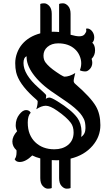

<svg xmlns="http://www.w3.org/2000/svg" viewBox="-20 -946 653 1145"><path d="M172.4 -19Q132.3 20 97.7 20Q75.2 20 67.4 3.4Q78.6 -10.3 78.6 -37.6V-44.9Q78.6 -47.9 78.1 -50.3Q53.7 -72.3 53.7 -102.3Q53.7 -132.3 82 -163.6Q73.7 -180.2 73.7 -199Q73.7 -217.8 79.3 -234.1Q85 -250.5 94.7 -262.7Q115.2 -289.6 135 -289.6Q154.8 -289.6 163.1 -273.9Q145.5 -255.4 145.5 -215.8Q145.5 -176.3 157 -147.7Q168.5 -119.1 189.5 -98.6Q233.4 -55.7 304.2 -55.7Q352.1 -55.7 383.8 -80.1Q418.9 -107.4 418.9 -156.2Q418.9 -191.4 402.3 -213.4Q376.5 -247.6 321.3 -285.6Q278.8 -315.4 253.4 -315.4Q227.5 -315.4 196.3 -294.4Q204.6 -319.3 204.6 -340.8Q204.6 -345.7 195.3 -353.5L177.2 -369.6Q91.8 -448.2 76.2 -515.6Q70.8 -539.1 70.8 -569.6Q70.8 -600.1 81.8 -629.9Q92.8 -659.7 112.3 -682.6Q151.9 -729 220.2 -747.1V-922.4Q227.1 -926.3 243.2 -926.3Q259.3 -926.3 273.9 -910.4Q288.6 -894.5 288.6 -863.3V-756.3L295.9 -756.8Q314.9 -756.8 332.5 -754.9V-922.4Q339.4 -926.3 355.5 -926.3Q371.6 -926.3 386.2 -910.4Q400.9 -894.5 400.9 -863.3V-738.8Q433.6 -729.5 452.1 -729.5Q475.6 -729.5 485.1 -742.2Q494.6 -754.9 494.6 -762.2Q494.6 -769.5 492.7 -774.4Q496.1 -775.9 502.2 -775.9Q508.3 -775.9 515.6 -771.7Q522.9 -767.6 528.8 -760.3Q542 -743.7 542 -722.9Q542 -702.1 530.3 -691.4Q546.9 -676.8 546.9 -646Q546.9 -615.7 526.4 -595.2Q530.3 -582 530.3 -571.5Q530.3 -561 526.6 -551.5Q522.9 -542 516.6 -535.2Q502.4 -520 489.7 -520Q469.7 -520 456.1 -526.9Q464.4 -546.4 464.4 -568.8Q464.4 -591.3 454.3 -614.3Q444.3 -637.2 426.3 -653.3Q388.7 -687.5 326.7 -687.5Q287.6 -687.5 262.7 -666Q239.3 -645.5 239.3 -614.3Q239.3 -590.3 251 -574.2Q271.5 -546.4 315.9 -516.6L339.4 -501Q358.9 -488.8 365.7 -488.8Q372.6 -488.8 379.4 -490.2Q386.2 -491.7 394.5 -494.1Q412.1 -500 428.7 -510.7L422.4 -483.4Q419.4 -469.7 419.4 -463.4Q419.4 -453.1 429.7 -444.8Q521 -365.7 551.8 -312.5Q578.6 -266.1 578.6 -199.7Q578.6 -131.3 532.2 -77.1Q483.4 -20 400.9 0V175.3Q394 179.2 377.9 179.2Q361.8 179.2 347.2 163.3Q332.5 147.5 332.5 116.2V9.3L316.9 9.8Q302.2 9.8 288.6 8.8V175.3Q281.7 179.2 265.6 179.2Q249.5 179.2 234.9 163.3Q220.2 147.5 220.2 116.2V-1.5Q193.8 -7.8 172.4 -19ZM138.7 -610.4Q120.1 -602.5 120.1 -570.3Q120.1 -502 209.5 -422.9L233.4 -401.4Q255.4 -381.8 255.4 -377.4Q255.4 -363.3 252.9 -356.9Q264.2 -364.3 273.9 -364.3Q286.6 -364.3 322.8 -341.8Q406.7 -290 440.9 -243.7Q465.3 -210 466.3 -159.7Q466.3 -141.6 463.9 -129.4Q489.7 -146 489.7 -182.1Q489.7 -217.3 480.2 -236.3Q470.7 -255.4 458 -270.3Q445.3 -285.2 425 -302.7Q404.8 -320.3 375 -340.8L305.7 -388.2Q220.2 -444.3 175.8 -506.8Q136.7 -562 138.7 -610.4Z"/></svg>

Font: Rye
Style: Regular
Weight: 400
Designer: Nicole Fally
Foundry: Nicole Fally
Version: Version 1.001